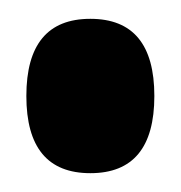

<svg xmlns="http://www.w3.org/2000/svg" viewBox="-20 -171 192 204"><path d="M76 13Q8 13 8 -69Q8 -151 76 -151Q144 -151 144 -69Q144 13 76 13Z"/></svg>

Font: Bricolage Grotesque 96pt Condensed Bricolage Grotesque 48pt Condensed Regular
Style: Bold
Weight: 700
Width: 3
Designer: Mathieu Triay
Foundry: Atelier Triay
Version: Version 1.001; ttfautohint (v1.8.4.7-5d5b);gftools[0.9.33.de